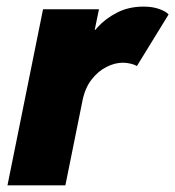

<svg xmlns="http://www.w3.org/2000/svg" viewBox="-20 -555 525 575"><path d="M2.4 0 108.9 -527.3H276.4L263.7 -465.8H275.9L240.7 -425.8Q249.5 -448.2 272.5 -473.6Q295.4 -499 330.3 -517.1Q365.2 -535.2 409.7 -535.2Q437.5 -535.2 457.5 -527.8Q477.5 -520.5 484.9 -511.7L390.1 -357.4Q382.3 -361.8 370.6 -364.5Q358.9 -367.2 347.7 -367.2Q324.2 -367.2 299.3 -354.7Q274.4 -342.3 254.9 -317.6Q235.4 -293 227.5 -255.9L175.8 0Z"/></svg>

Font: Reddit Sans Black
Style: Italic
Weight: 900
Italic angle: -11.25°
Designer: Stephen Hutchings
Version: Version 1.013